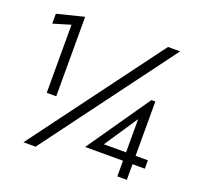

<svg xmlns="http://www.w3.org/2000/svg" viewBox="-123 -833 999 967"><g transform="rotate(20 377.0 -350.0)"><path d="M618 -700 98 0H163L683 -700ZM30 -611 123 -639V-274H174V-700L30 -664ZM398 -84H601V0H652V-84H718V-129H652V-420H631ZM482 -129 601 -307V-129Z"/></g></svg>

Font: Jost
Style: Regular
Weight: 400
Version: Version 3.710